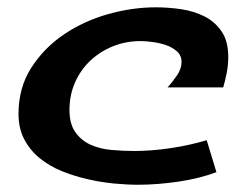

<svg xmlns="http://www.w3.org/2000/svg" viewBox="-20 -514 671 522"><path d="M473.6 -345.7Q473.6 -363.3 460.9 -374.5Q448.2 -385.7 430.7 -391.6Q413.1 -397.5 394 -399.9Q375 -402.3 362.3 -402.3Q322.3 -402.3 287.1 -388.2Q252 -374 225.6 -349.1Q199.2 -324.2 184.1 -290Q168.9 -255.9 168.9 -214.8Q168.9 -176.8 185.1 -154.3Q201.2 -131.8 226.1 -120.6Q251 -109.4 282.2 -106.4Q313.5 -103.5 344.7 -103.5Q392.6 -103.5 444.3 -111.3Q496.1 -119.1 542 -132.8L568.4 -45.9Q521.5 -28.3 463.9 -20Q406.2 -11.7 355.5 -11.7Q325.2 -11.7 289.6 -15.1Q253.9 -18.6 217.8 -26.9Q181.6 -35.2 147.9 -48.8Q114.3 -62.5 87.9 -84Q61.5 -105.5 45.9 -135.3Q30.3 -165 30.3 -204.1Q30.3 -275.4 64.9 -329.6Q99.6 -383.8 153.8 -420.4Q208 -457 273.9 -475.6Q339.8 -494.1 403.3 -494.1Q438.5 -494.1 473.6 -488.8Q508.8 -483.4 537.1 -468.8Q565.4 -454.1 583 -427.7Q600.6 -401.4 600.6 -359.4Q600.6 -337.9 596.7 -317.4Q592.8 -296.9 586.9 -276.4H435.5Q448.2 -290 460.9 -308.6Q473.6 -327.1 473.6 -345.7Z"/></svg>

Font: Cherry Cream Soda
Style: Regular
Weight: 400
Designer: Font Diner, Inc
Foundry: Font Diner, Inc
Version: Version 1.000